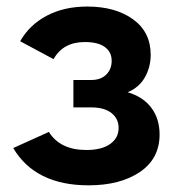

<svg xmlns="http://www.w3.org/2000/svg" viewBox="-20 -553 536 581"><path d="M248 7.8Q86.9 7.8 20 -105L127.9 -153.8Q162.1 -99.1 241.2 -99.1Q287.6 -99.1 313.2 -117.2Q338.9 -135.3 338.9 -166Q338.9 -193.8 317.4 -210.9Q295.9 -228 255.9 -228H202.1V-311H256.8Q284.7 -311 301.3 -327.1Q317.9 -343.3 317.9 -369.1Q317.9 -395.5 297.4 -410.6Q276.9 -425.8 236.8 -425.8Q170.9 -425.8 142.1 -374L41 -428.2Q69.3 -478 121.8 -505.6Q174.3 -533.2 244.1 -533.2Q329.1 -533.2 382.6 -494.6Q436 -456.1 436 -387.2Q436 -350.1 418.5 -319.1Q400.9 -288.1 366.2 -273.9Q413.6 -259.8 438.2 -226.6Q462.9 -193.4 462.9 -146Q462.9 -72.8 403.3 -32.5Q343.8 7.8 248 7.8Z"/></svg>

Font: Rawline
Style: Bold
Weight: 700
Designer: Matt McInerney, Pablo Impallari, Rodrigo Fuenzalida
Foundry: Matt McInerney, Pablo Impallari, Rodrigo Fuenzalida
Version: Version 4.020;PS 004.020;hotconv 1.0.88;makeotf.lib2.5.64775